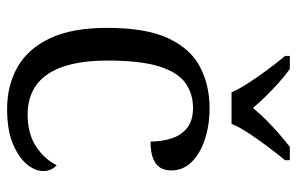

<svg xmlns="http://www.w3.org/2000/svg" viewBox="-164 -642 816 527"><g transform="rotate(90 243.5 -378.0)"><path d="M278.7 10Q214.3 10 164.2 -18.2Q114 -46.3 85 -106.8Q56 -167.3 56 -264.3Q56 -372 84.8 -433Q113.7 -494 163.7 -519.8Q213.7 -545.7 276.3 -545.7Q323.3 -545.7 362.2 -532.8Q401 -520 424.2 -496.5Q447.3 -473 447.3 -441Q447.3 -422 439.2 -409.5Q431 -397 413.5 -390.3Q396 -383.7 368 -383.7Q368 -414.3 359.5 -441Q351 -467.7 330.7 -484Q310.3 -500.3 276 -500.3Q236.3 -500.3 207 -479.2Q177.7 -458 161.7 -406.8Q145.7 -355.7 145.7 -265.3Q145.7 -156.3 183.2 -101.3Q220.7 -46.3 294.7 -46.3Q346.7 -46.7 381.3 -69.3Q416 -92 433 -126Q440.7 -119.3 444.8 -110Q449 -100.7 449 -88.7Q449 -66.7 430 -43.8Q411 -21 373.3 -5.5Q335.7 10 278.7 10ZM233 -606Q222.7 -629 205.3 -655.5Q188 -682 168.5 -708Q149 -734 133 -753V-766H169Q189 -751.3 207.5 -734.7Q226 -718 243.3 -700.5Q260.7 -683 275.7 -664.7Q290.7 -683 308.2 -700.5Q325.7 -718 344.7 -734.7Q363.7 -751.3 382.7 -766H419.3V-753Q403.7 -734 384 -708Q364.3 -682 346.7 -655.5Q329 -629 319.3 -606Z"/></g></svg>

Font: Noto Serif Hentaigana ExtraLight
Style: Regular
Weight: 200
Designer: Kazuhiro Yamada
Foundry: nipponia
Version: Version 1.000